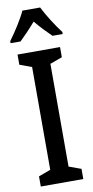

<svg xmlns="http://www.w3.org/2000/svg" viewBox="-103 -981 497 1023"><g transform="rotate(-10 146.0 -470.0)"><path d="M193 -940H97C79 -899 39 -837 5 -791V-780H59C82 -802 115 -836 146 -872C175 -837 206 -805 232 -780H287V-791C252 -837 215 -896 193 -940ZM261 0V-55L195 -79V-635L261 -659V-714H31V-659L96 -635V-79L31 -55V0Z"/></g></svg>

Font: Noto Sans Malayalam ExtraCondensed Medium
Style: Regular
Weight: 500
Width: 2
Designer: Jelle Bosma - Monotype Design Team
Foundry: Monotype Imaging Inc.
Version: Version 2.104